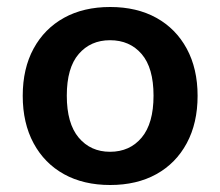

<svg xmlns="http://www.w3.org/2000/svg" viewBox="-20 -519 630 549"><path d="M295 10Q218.9 10 162.9 -21Q107 -52 76 -109.5Q45 -167 45 -245Q45 -323 76 -380Q107 -437 162.9 -468Q218.9 -499 295 -499Q371.1 -499 427.1 -468Q483 -437 514 -379.8Q545 -322.6 545 -245Q545 -167 514 -109.5Q483 -52 427.1 -21Q371.1 10 295 10ZM294.6 -85Q351 -85 385 -125.5Q419 -166 419 -245.5Q419 -325 385 -364.5Q351 -404 294.6 -404Q239 -404 205 -364.5Q171 -325 171 -245.5Q171 -166 205 -125.5Q239 -85 294.6 -85Z"/></svg>

Font: Nunito Sans 12pt ExtraLight
Style: Regular
Weight: 200
Designer: Vernon Adams
Foundry: Vernon Adams
Version: Version 3.101;gftools[0.9.27]